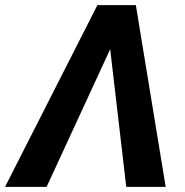

<svg xmlns="http://www.w3.org/2000/svg" viewBox="-70 -731 724 751"><path d="M423.8 0 357.4 -569.3 359.9 -710.9H461.4L578.1 0ZM369.1 -556.2 112.3 0H-50.3L311 -710.9H421.4Z"/></svg>

Font: Roboto
Style: Bold Italic
Weight: 700
Italic angle: -12°
Designer: Christian Robertson
Foundry: Google
Version: Version 3.0